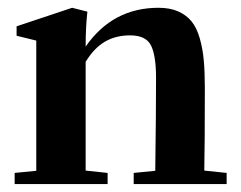

<svg xmlns="http://www.w3.org/2000/svg" viewBox="-20 -466 611 486"><path d="M17.1 0V-28.3L71.8 -33.7V-363.3L22 -375.5V-399.4L162.6 -446.3L201.2 -436.5Q196.8 -397.9 196.8 -348.6V-348.1Q265.1 -446.3 381.3 -446.3Q410.6 -446.3 431.4 -437Q452.1 -427.7 465.1 -411.6Q478 -395.5 485.6 -369.1Q493.2 -342.8 495.8 -313.2Q498.5 -283.7 498.5 -242.7Q498.5 -101.6 497.1 -34.2L553.7 -28.3V0H318.4V-28.3L373 -33.7Q375 -186 375 -268.6Q375 -325.2 362.3 -350.8Q349.6 -376.5 309.1 -376.5Q273.4 -376.5 246.1 -360.8Q218.8 -345.2 196.8 -309.6V-34.2L252.4 -28.3V0Z"/></svg>

Font: Elstob
Style: Bold
Weight: 700
Designer: Peter S. Baker
Version: Version 1.015